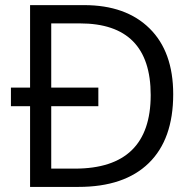

<svg xmlns="http://www.w3.org/2000/svg" viewBox="-20 -734 762 754"><path d="M660.2 -363.8Q660.2 -187 564.2 -93.5Q468.3 0 288.1 0H98.1V-316.9H22.9V-390.1H98.1V-713.9H310.1Q474.6 -713.9 567.4 -622.3Q660.2 -530.8 660.2 -363.8ZM571.8 -360.8Q571.8 -642.1 293.9 -642.1H181.2V-390.1H366.2V-316.9H181.2V-71.8H273.9Q571.8 -71.8 571.8 -360.8Z"/></svg>

Font: Zoram GWebM
Style: Regular
Weight: 400
Foundry: Ascender Corporation
Version: Version 1.000